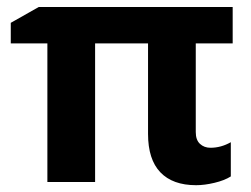

<svg xmlns="http://www.w3.org/2000/svg" viewBox="-20 -527 726 556"><path d="M589.4 -99.1Q620.1 -99.1 648.4 -115.2V-16.1Q629.9 -4.4 601.1 2.4Q572.3 9.3 547.9 9.3Q480 9.3 444.3 -28.1Q408.7 -65.4 408.7 -139.2V-401.4H255.4V0H117.2V-401.4H11.2V-460.9L92.3 -506.8H653.8V-401.4H546.9V-144.5Q546.9 -121.6 559.1 -110.4Q571.3 -99.1 589.4 -99.1Z"/></svg>

Font: Bpm'online Open Sans
Style: Bold
Weight: 700
Foundry: Ascender Corporation
Version: Version 1.10